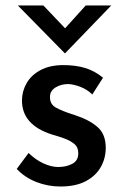

<svg xmlns="http://www.w3.org/2000/svg" viewBox="-20 -670 454 699"><path d="M200 9Q154 9 112 -7.5Q70 -24 41 -55L84 -113Q110 -88 138.5 -75Q167 -62 192 -62Q221 -62 243 -73.5Q265 -85 265 -112Q265 -134 250.5 -146Q236 -158 214 -166Q192 -174 167 -181Q60 -216 60 -304Q60 -337 76.5 -366.5Q93 -396 127 -414.5Q161 -433 211 -433Q255 -433 290 -422.5Q325 -412 355 -387L316 -326Q298 -344 273.5 -353.5Q249 -363 229 -364Q202 -364 182 -351.5Q162 -339 162 -318Q161 -290 185 -277.5Q209 -265 240 -255Q244 -254 248.5 -252.5Q253 -251 258 -249Q304 -234 334.5 -208Q365 -182 365 -132Q365 -94 347 -62Q329 -30 292.5 -10.5Q256 9 200 9ZM138 -650 217 -567 292 -650H385L217 -476H216L45 -650Z"/></svg>

Font: Reem Kufi Ink
Style: Regular
Weight: 400
Designer: Khaled Hosny
Version: Version 1.7